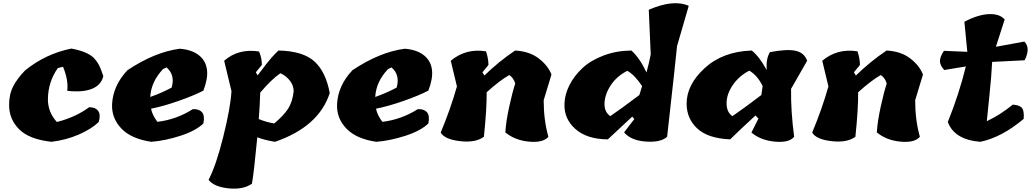

<svg xmlns="http://www.w3.org/2000/svg" viewBox="-20 -873 6356 1182"><path d="M36 -227Q36 -293 61.5 -342Q87 -391 135 -440Q261 -542 419 -574Q518 -556 558 -516Q579 -493 591 -469Q603 -445 616 -404Q603 -349 545.5 -326Q488 -303 394 -314Q402 -380 368 -462L336 -454Q277 -370 275 -266Q273 -185 330 -122Q445 -151 529 -213Q567 -213 584 -190.5Q601 -168 588 -122Q542 -78 464.5 -44.5Q387 -11 297 0Q160 -15 98 -77Q36 -139 36 -227Z M1167 -201Q1205 -203 1223.5 -182Q1242 -161 1232 -113Q1186 -68 1092 -37.5Q998 -7 912 0Q788 -18 727 -82Q666 -146 670 -232Q676 -347 765 -441Q933 -553 1087 -573Q1164 -567 1208 -530Q1289 -461 1232 -315Q1172 -284 1077.5 -251Q983 -218 910 -204Q917 -165 949 -123Q1066 -137 1167 -201ZM1005 -458 984 -448Q910 -370 905 -276Q978 -302 1037 -334Q1059 -413 1005 -458Z M1555 -428 1566 -409Q1629 -493 1652 -518.5Q1675 -544 1694 -562Q1845 -559 1915.5 -495Q1986 -431 2010 -300Q1943 -93 1673 0Q1606 -11 1564 -28Q1544 184 1531 258Q1476 296 1386.5 286.5Q1297 277 1264 234Q1310 147 1354.5 -31.5Q1399 -210 1405 -312L1360 -499Q1448 -576 1575 -556Q1593 -512 1592 -473ZM1668 -113Q1726 -161 1753.5 -203.5Q1781 -246 1788 -312Q1787 -349 1763 -378.5Q1739 -408 1706 -422Q1654 -387 1582 -303Q1580 -227 1573 -140Q1619 -121 1668 -113Z M2552 -201Q2590 -203 2608.5 -182Q2627 -161 2617 -113Q2571 -68 2477 -37.5Q2383 -7 2297 0Q2173 -18 2112 -82Q2051 -146 2055 -232Q2061 -347 2150 -441Q2318 -553 2472 -573Q2549 -567 2593 -530Q2674 -461 2617 -315Q2557 -284 2462.5 -251Q2368 -218 2295 -204Q2302 -165 2334 -123Q2451 -137 2552 -201ZM2390 -458 2369 -448Q2295 -370 2290 -276Q2363 -302 2422 -334Q2444 -413 2390 -458Z M3375 -414 3327 -256Q3327 -133 3356 -31Q3324 7 3237 -1Q3150 -9 3091 -58Q3095 -125 3114.5 -214.5Q3134 -304 3152 -359Q3141 -395 3115 -411Q3057 -378 2976 -305Q2977 -203 2959 -31Q2907 7 2812 -4Q2717 -15 2693 -57Q2753 -200 2793 -341L2755 -499Q2848 -577 2972 -557Q2987 -512 2987 -473L2950 -428L2962 -408Q3050 -494 3151 -562Q3240 -557 3297 -513Q3354 -469 3375 -414Z M3986 -538 3974 -813Q4127 -879 4220 -837L4148 -589Q4142 -523 4087 -31Q4048 5 3956 -1.5Q3864 -8 3822 -58L3885 -140L3872 -155Q3786 -76 3722 -15Q3592 -16 3521.5 -79.5Q3451 -143 3455 -235Q3457 -293 3486.5 -350.5Q3516 -408 3567 -455Q3618 -502 3696.5 -531.5Q3775 -561 3867 -562Q3919 -515 3960 -427Q3976 -486 3986 -538ZM3916 -288 3933 -343Q3887 -412 3842 -437Q3778 -405 3741 -349.5Q3704 -294 3701.5 -239Q3699 -184 3737 -158Q3809 -207 3916 -288Z M4207 -235Q4207 -352 4318.5 -454Q4430 -556 4608 -562Q4654 -526 4700 -442Q4695 -512 4720 -552Q4824 -572 4877.5 -560.5Q4931 -549 4949 -499L4850 -326Q4848 -189 4869 -31Q4838 7 4750.5 -1Q4663 -9 4606 -57L4649 -143L4631 -162Q4536 -75 4475 -15Q4338 -21 4272.5 -82Q4207 -143 4207 -235ZM4489 -158Q4551 -200 4667 -288L4675 -343Q4643 -409 4593 -438Q4529 -405 4491 -349Q4453 -293 4453 -237.5Q4453 -182 4489 -158Z M5662 -414 5614 -256Q5614 -133 5643 -31Q5611 7 5524 -1Q5437 -9 5378 -58Q5382 -125 5401.5 -214.5Q5421 -304 5439 -359Q5428 -395 5402 -411Q5344 -378 5263 -305Q5264 -203 5246 -31Q5194 7 5099 -4Q5004 -15 4980 -57Q5040 -200 5080 -341L5042 -499Q5135 -577 5259 -557Q5274 -512 5274 -473L5237 -428L5249 -408Q5337 -494 5438 -562Q5527 -557 5584 -513Q5641 -469 5662 -414Z M6091 -492H6088Q6084 -409 6070.5 -278.5Q6057 -148 6055 -127Q6137 -165 6215 -229Q6258 -226 6272 -207.5Q6286 -189 6282 -141Q6146 -27 6015 0Q5855 -13 5815 -122Q5884 -293 5926 -464L5793 -442Q5767 -470 5766.5 -496Q5766 -522 5791 -560L5935 -554L5917 -739Q6000 -783 6067 -786Q6134 -789 6165 -753L6111 -585L6286 -617Q6326 -578 6288 -502Z"/></svg>

Font: Tillana ExtraBold
Style: Regular
Weight: 800
Designer: Lipi Raval (Devanagari, Latin), Jonny Pinhorn (Latin)
Foundry: Indian Type Foundry
Version: Version 2.003;PS 1.0;hotconv 1.0.79;makeotf.lib2.5.61930; tt